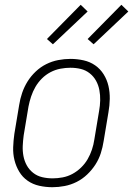

<svg xmlns="http://www.w3.org/2000/svg" viewBox="-20 -774 556 802"><path d="M199 8Q171 8 144 2Q117 -4 95.5 -19Q74 -34 60.5 -56.5Q47 -79 40.5 -105Q34 -131 35 -159Q36 -187 40 -215L60 -335Q64 -361 72.5 -386Q81 -411 95 -433.5Q109 -456 129 -475Q149 -494 173 -506Q197 -518 223 -523Q249 -528 274 -528Q302 -528 329 -522Q356 -516 377.5 -501Q399 -486 413 -463.5Q427 -441 433 -415Q439 -389 438.5 -361Q438 -333 433 -305L413 -185Q409 -159 401 -134Q393 -109 378.5 -86.5Q364 -64 344 -45Q324 -26 300 -14Q276 -2 250 3Q224 8 199 8ZM200 -29Q220 -29 241.5 -33Q263 -37 282.5 -47.5Q302 -58 318.5 -74Q335 -90 346 -109Q357 -128 364 -149Q371 -170 374 -191L394 -311Q398 -333 398.5 -355Q399 -377 395 -398Q391 -419 381 -437Q371 -455 354.5 -468Q338 -481 317.5 -486Q297 -491 274 -491Q254 -491 232.5 -487Q211 -483 191 -472.5Q171 -462 155 -446Q139 -430 128 -411Q117 -392 110 -371Q103 -350 99 -329L79 -209Q76 -187 75 -165Q74 -143 78 -122Q82 -101 92 -83Q102 -65 118.5 -52Q135 -39 156 -34Q177 -29 200 -29ZM371 -589 346 -611 487 -754 516 -726ZM201 -589 176 -611 317 -754 346 -726Z"/></svg>

Font: Iosevka Extralight Oblique
Style: Regular
Weight: 200
Italic angle: -9°
Monospace: yes
Designer: Belleve Invis
Foundry: Belleve Invis
Version: Version 32.5.0; ttfautohint (v1.8.4)